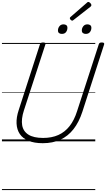

<svg xmlns="http://www.w3.org/2000/svg" viewBox="-20 -1451 1090 1971"><path d="M419 19Q332 19 273 -5.5Q214 -30 183.5 -75Q153 -120 150 -183Q147 -246 172 -321L390 -996Q393 -1006 400 -1010.5Q407 -1015 422 -1015Q437 -1015 443.5 -1010.5Q450 -1006 446 -995L225 -316Q197 -229 207.5 -166Q218 -103 271.5 -69Q325 -35 423 -35Q511 -35 578.5 -65Q646 -95 694 -156Q742 -217 771 -309L994 -996Q997 -1006 1003.5 -1010.5Q1010 -1015 1026 -1015Q1055 -1015 1049 -995L826 -305Q791 -197 734.5 -125Q678 -53 599.5 -17Q521 19 419 19ZM615 -1103Q597 -1103 586 -1111.5Q575 -1120 575 -1139Q575 -1162 590 -1181.5Q605 -1201 632 -1201Q650 -1201 661 -1192.5Q672 -1184 672 -1165Q672 -1141 658 -1122Q644 -1103 615 -1103ZM860 -1103Q843 -1103 831.5 -1111.5Q820 -1120 820 -1139Q820 -1162 835 -1181.5Q850 -1201 878 -1201Q895 -1201 906.5 -1192.5Q918 -1184 918 -1165Q918 -1141 903.5 -1122Q889 -1103 860 -1103ZM722 -1239Q714 -1239 705.5 -1247.5Q697 -1256 697 -1263Q697 -1265 697.5 -1268Q698 -1271 702 -1275L871 -1422Q875 -1426 878 -1428.5Q881 -1431 886 -1431Q892 -1431 899.5 -1426Q907 -1421 912.5 -1413Q918 -1405 918 -1399Q918 -1395 916.5 -1391.5Q915 -1388 910 -1383L735 -1246Q731 -1243 728 -1241Q725 -1239 722 -1239ZM0 490H958V500H0ZM0 -20H958V0H0ZM0 -505H958V-500H0ZM0 -1010H958V-1000H0Z"/></svg>

Font: Playwrite AU VIC Guides
Style: Regular
Weight: 400
Designer: Veronika Burian, José Scaglione
Foundry: TypeTogether
Version: Version 1.003